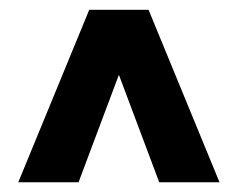

<svg xmlns="http://www.w3.org/2000/svg" viewBox="-20 -731 488 395"><path d="M307.6 -356 224.6 -577.1 141.6 -356H17.6L163.6 -710.9H285.6L431.6 -356Z"/></svg>

Font: Vazirmatn RD Black
Style: Regular
Weight: 900
Designer: Saber Rastikerdar
Foundry: Saber Rastikerdar
Version: Version 32.102